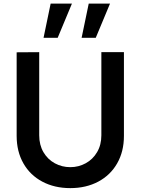

<svg xmlns="http://www.w3.org/2000/svg" viewBox="-20 -1002 760 1038"><path d="M360 15Q274.7 15 208.8 -20Q143 -54.9 106.5 -118.9Q70 -182.9 70 -267.5V-719.2L192 -720V-270.7Q192 -218.1 215.1 -178.9Q238.2 -139.8 276.8 -119Q315.3 -98.3 360 -98.3Q405.1 -98.3 443.6 -119.5Q482.2 -140.6 505.1 -179.8Q528 -218.9 528 -270.7V-720H650V-267.5Q650 -183 613.5 -119Q577 -55 511.2 -20Q445.3 15 360 15ZM459.7 -982.5 421.2 -797.5H497.6L574.8 -982.5ZM253.8 -982.5 215.4 -797.5H291.8L368.9 -982.5Z"/></svg>

Font: Hauora
Style: Regular
Weight: 400
Designer: Wayne Shih
Foundry: WCYS
Version: Version 1.001